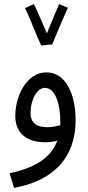

<svg xmlns="http://www.w3.org/2000/svg" viewBox="-20 -692 432 942"><path d="M182 -469 236 -474C252 -514 301 -628 313 -654L270 -672C263 -656 231 -581 210 -528C191 -572 158 -651 146 -672L103 -652C123 -612 164 -506 182 -469ZM49 230C249 193 351 76 351 -103C351 -226 305 -337 207 -337C115 -337 55 -227 55 -123C55 -52 96 6 203 6C221 6 242 4 261 -2C234 74 164 129 27 158ZM130 -137C130 -206 163 -261 200 -261C251 -261 276 -182 276 -96C276 -90 276 -84 276 -78C256 -72 233 -68 212 -68C162 -68 130 -87 130 -137Z"/></svg>

Font: Noto Sans Arabic UI Cn
Style: Regular
Weight: 400
Width: 3
Designer: Monotype Design Team, Nadine Chahine and Nizar Qandah
Foundry: Monotype Imaging Inc.
Version: Version 2.010